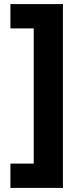

<svg xmlns="http://www.w3.org/2000/svg" viewBox="-20 -770 400 940"><path d="M31 31H145V-631H31V-750H288V150H31Z"/></svg>

Font: Golos UI
Style: Bold
Weight: 700
Designer: A.Korolkova, Vitaly Kuzmin
Foundry: ParaType Ltd
Version: Version 2.000